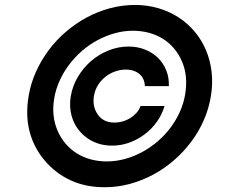

<svg xmlns="http://www.w3.org/2000/svg" viewBox="-20 -759 955 790"><path d="M97.7 -363.6Q106.2 -414.8 127.5 -462.5Q148.8 -510.3 179.9 -552Q210.9 -593.8 250.9 -628Q290.8 -662.3 336.5 -687Q382.1 -711.6 432.5 -725.1Q483 -738.6 535.2 -738.6Q586.6 -738.6 632.1 -725.1Q677.6 -711.6 715.2 -687.1Q752.8 -662.6 781.4 -628.4Q810 -594.1 827.6 -552.4Q845.2 -510.7 850.7 -462.9Q856.2 -415.1 847.7 -363.6Q839.5 -312.1 818.5 -264.4Q797.6 -216.6 766.3 -175.1Q735.1 -133.5 695.3 -99.1Q655.5 -64.6 609.7 -40.1Q563.9 -15.6 513.5 -2.1Q463.1 11.4 410.9 11.4Q331.7 11.4 269.9 -17.4Q208.1 -46.2 163.7 -98.7Q119 -151.6 101.7 -217.9Q84.5 -284.1 97.7 -363.6ZM215.9 -223.4Q229.4 -191.8 250.2 -167.6Q271 -143.5 297.2 -127.3Q323.5 -111.2 354.4 -103Q385.3 -94.8 419 -94.8Q457 -94.8 494 -104.9Q530.9 -115.1 564.8 -133.3Q598.7 -151.6 628.4 -177Q658 -202.4 681.3 -233.3Q704.5 -264.2 720.3 -299.5Q736.2 -334.9 742.2 -372.9Q753.9 -446.7 729.4 -504.6Q715.9 -536.6 695.3 -560.5Q674.7 -584.5 648.4 -600.5Q622.2 -616.5 591.3 -624.5Q560.4 -632.5 526.6 -632.5Q489.3 -632.5 452.6 -622.3Q415.8 -612.2 381.9 -594.1Q348 -576 318.4 -550.4Q288.7 -524.9 265.3 -494Q241.8 -463.1 225.7 -427.7Q209.5 -392.4 203.1 -354.4Q191.1 -282.7 215.9 -223.4ZM271.3 -363.6Q278.4 -405.5 300.4 -442.6Q322.4 -479.8 354.4 -507.5Q386.4 -535.2 426.3 -551.3Q466.3 -567.5 508.9 -567.5Q545.8 -567.5 576.9 -555Q608 -542.6 630.1 -520.8Q652.3 -498.9 664.2 -469.1Q676.1 -439.3 674.7 -404.5H576Q575.6 -419.7 570.1 -432.4Q564.6 -445 554.5 -453.8Q544.4 -462.7 530 -467.7Q515.6 -472.7 497.9 -472.7Q475.1 -472.7 453.1 -464.8Q431.1 -457 413.2 -442.6Q395.2 -428.3 382.8 -408.2Q370.4 -388.1 366.5 -364Q359.4 -320.3 382.5 -287.6Q405.5 -254.6 451 -254.6Q467.3 -254.6 484 -259.2Q500.7 -263.8 515.3 -272.7Q529.8 -281.6 541.2 -294.2Q552.6 -306.8 558.2 -322.8H657Q647 -288.4 625.9 -258.5Q604.8 -228.7 576 -206.9Q547.2 -185 512.8 -172.4Q478.3 -159.8 441.8 -159.8Q386 -159.8 343.8 -187.5Q322.8 -201.3 307.2 -220Q291.5 -238.6 282 -261.2Q272.4 -283.7 269.5 -309.7Q266.7 -335.6 271.3 -363.6Z"/></svg>

Font: Inter P Semi Bold
Style: Italic
Weight: 600
Italic angle: 9.39999°
Designer: Rasmus Andersson
Foundry: rsms
Version: Version 3.018;git-588b23468